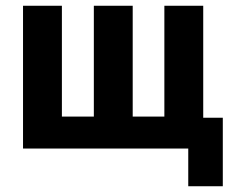

<svg xmlns="http://www.w3.org/2000/svg" viewBox="-20 -516 816 667"><path d="M634 131V0H60V-496H195V-111H306V-496H441V-111H551V-496H686V-107H754V131Z"/></svg>

Font: Nunito Sans 10pt Condensed ExtraBold
Style: Regular
Weight: 800
Width: 3
Designer: Vernon Adams
Foundry: Vernon Adams
Version: Version 3.101;gftools[0.9.27]